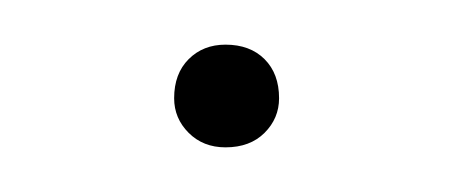

<svg xmlns="http://www.w3.org/2000/svg" viewBox="-20 -370 203 86"><path d="M105 -326Q105 -317 98.5 -310.5Q92 -304 81 -304Q71 -304 64.5 -310.5Q58 -317 58 -326Q58 -337 64.5 -343.5Q71 -350 81 -350Q92 -350 98.5 -343.5Q105 -337 105 -326Z"/></svg>

Font: Fira Sans Thin
Style: Regular
Weight: 100
Designer: bBox Type GmbH & Carrois Corporate GbR & Edenspiekermann AG
Foundry: bBox Type GmbH & Carrois Corporate GbR & Edenspiekermann AG
Version: Version 4.301